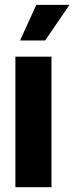

<svg xmlns="http://www.w3.org/2000/svg" viewBox="-20 -783 311 803"><path d="M195.3 0H44.4V-545.9H195.3ZM64 -613.8 131.8 -762.7H270.5L168.9 -613.8Z"/></svg>

Font: Inter Tight Stencil
Style: Bold
Weight: 700
Designer: Rasmus Andersson
Foundry: rsms
Version: Version 3.004;Glyphs 3.1.2 (3151)